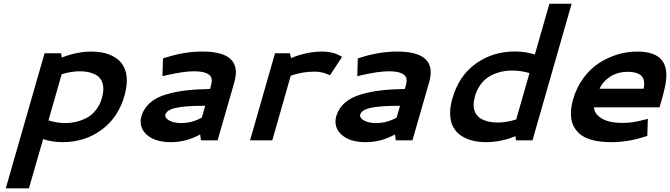

<svg xmlns="http://www.w3.org/2000/svg" viewBox="-20 -758 3619 1037"><path d="M474.1 -479.5Q503.9 -479.5 530.5 -474.6Q557.1 -469.7 582 -458.3Q606.9 -446.8 625 -429.4Q643.1 -412.1 654.1 -384.8Q665 -357.4 665 -323.2Q665 -286.6 651.9 -239.7Q618.7 -123 528.3 -56.6Q438 9.8 317.9 9.8Q261.7 9.8 212.9 -6.8L136.2 259.3H11.2L220.7 -470.2H309.6L314 -447.3Q397 -479.5 474.1 -479.5ZM412.1 -373Q364.3 -373 313 -356.9L241.7 -107.4Q289.1 -93.3 333 -93.3Q360.4 -93.3 387.2 -99.1Q414.1 -105 443.4 -118.9Q472.7 -132.8 495.8 -160.9Q519 -189 530.3 -228Q538.1 -255.9 538.1 -278.3Q538.1 -306.2 526.4 -325.9Q514.6 -345.7 494.9 -355.5Q475.1 -365.2 455.1 -369.1Q435.1 -373 412.1 -373Z M1073.2 -479.5Q1253.9 -479.5 1253.9 -367.7Q1253.9 -342.8 1244.1 -308.6L1155.3 0H1065.4L1061 -31.7Q985.4 9.8 903.3 9.8Q826.7 9.8 783.2 -22Q739.7 -53.7 739.7 -101.6Q739.7 -116.7 743.7 -129.9Q756.3 -173.3 790.8 -203.1Q825.2 -232.9 878.4 -248.3Q931.6 -263.7 987.3 -270Q1043 -276.4 1114.3 -277.3L1118.7 -293Q1124 -311.5 1124 -323.2Q1124 -373 1026.9 -373Q973.1 -373 878.4 -351.6L857.4 -346.2L860.4 -442.4L878.9 -448.2Q977.1 -479.5 1073.2 -479.5ZM1069.8 -122.6 1088.4 -186.5H1076.7Q980 -186.5 930.2 -175.5Q880.4 -164.6 873 -138.7Q872.6 -137.2 872.6 -133.8Q872.6 -118.2 896.7 -105.7Q920.9 -93.3 959 -93.3Q1016.6 -93.3 1069.8 -122.6Z M1552.2 -444.3Q1636.7 -479.5 1721.2 -479.5Q1774.9 -479.5 1813.5 -458.5L1827.6 -450.7L1762.2 -351.6L1745.6 -358.4Q1714.8 -371.1 1676.8 -371.1Q1613.3 -371.1 1550.3 -349.1L1450.7 0H1330.6L1465.3 -470.2H1545.4Z M2125.5 -479.5Q2306.2 -479.5 2306.2 -367.7Q2306.2 -342.8 2296.4 -308.6L2207.5 0H2117.7L2113.3 -31.7Q2037.6 9.8 1955.6 9.8Q1878.9 9.8 1835.4 -22Q1792 -53.7 1792 -101.6Q1792 -116.7 1795.9 -129.9Q1808.6 -173.3 1843 -203.1Q1877.4 -232.9 1930.7 -248.3Q1983.9 -263.7 2039.6 -270Q2095.2 -276.4 2166.5 -277.3L2170.9 -293Q2176.3 -311.5 2176.3 -323.2Q2176.3 -373 2079.1 -373Q2025.4 -373 1930.7 -351.6L1909.7 -346.2L1912.6 -442.4L1931.2 -448.2Q2029.3 -479.5 2125.5 -479.5ZM2122.1 -122.6 2140.6 -186.5H2128.9Q2032.2 -186.5 1982.4 -175.5Q1932.6 -164.6 1925.3 -138.7Q1924.8 -137.2 1924.8 -133.8Q1924.8 -118.2 1949 -105.7Q1973.1 -93.3 2011.2 -93.3Q2068.8 -93.3 2122.1 -122.6Z M2423.8 -227.5Q2458.5 -348.6 2549.8 -414.3Q2641.1 -480 2761.7 -480Q2817.9 -480 2868.7 -463.4L2947.3 -737.8H3067.4L2856 0H2767.1L2763.7 -22.5Q2685.1 9.8 2605.5 9.8Q2566.4 9.8 2532.7 1.5Q2499 -6.8 2471.2 -24.7Q2443.4 -42.5 2427.2 -73.5Q2411.1 -104.5 2411.1 -146.5Q2411.1 -183.6 2423.8 -227.5ZM2667 -96.2Q2714.4 -96.2 2768.1 -112.8L2839.8 -363.3Q2793 -377 2746.6 -377Q2725.1 -377 2704.3 -374Q2683.6 -371.1 2658.2 -361.8Q2632.8 -352.5 2612.1 -337.9Q2591.3 -323.2 2573 -297.6Q2554.7 -272 2545.4 -238.8Q2538.1 -212.4 2538.1 -191.9Q2538.1 -164.1 2550 -144.3Q2562 -124.5 2582 -114.5Q2602.1 -104.5 2622.8 -100.3Q2643.6 -96.2 2667 -96.2Z M3421.9 -479.5Q3579.1 -479.5 3579.1 -352.1Q3579.1 -308.6 3557.6 -231.9L3542 -178.2H3188.5Q3189 -144 3228.3 -119.1Q3267.6 -94.2 3343.8 -94.2Q3397.9 -94.2 3458 -110.8L3479 -116.2L3476.1 -23.9L3457 -18.1Q3369.6 9.8 3279.8 9.8Q3219.7 9.8 3176.3 -2.4Q3132.8 -14.6 3108.9 -36.6Q3085 -58.6 3074.2 -85.2Q3063.5 -111.8 3063.5 -144.5Q3063.5 -180.2 3075.2 -220.7Q3093.8 -286.1 3131.3 -336.9Q3168.9 -387.7 3216.6 -418.2Q3264.2 -448.7 3316.2 -464.1Q3368.2 -479.5 3421.9 -479.5ZM3371.1 -370.1Q3316.4 -370.1 3275.9 -344Q3235.4 -317.9 3218.3 -278.8H3456.1Q3459.5 -296.9 3459.5 -306.2Q3459.5 -370.1 3371.1 -370.1Z"/></svg>

Font: Cantarell
Style: Bold Italic
Weight: 700
Italic angle: -16°
Designer: Dave Crossland
Version: Version 1.004